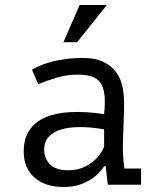

<svg xmlns="http://www.w3.org/2000/svg" viewBox="-20 -740 640 769"><path d="M108 -461Q151 -486 205 -497Q259 -508 311 -508Q362 -508 394.5 -492Q427 -476 445.5 -450.5Q464 -425 470.5 -392.5Q477 -360 477 -327Q477 -289 475 -246Q473 -203 472 -160Q472 -110 478 -65H545V0H412L403 -75H398Q392 -66 380 -52Q368 -38 348.5 -24.5Q329 -11 301 -1Q273 9 235 9Q161 9 118 -29Q75 -67 75 -133Q75 -184 97.5 -218Q120 -252 162 -270Q204 -288 263.5 -291Q323 -294 397 -283Q402 -329 398.5 -359.5Q395 -390 382.5 -408Q370 -426 347.5 -433.5Q325 -441 292 -441Q247 -441 206 -428.5Q165 -416 133 -403ZM255 -58Q283 -58 307 -67Q331 -76 349 -90Q367 -104 379 -120.5Q391 -137 397 -152V-222Q345 -231 301 -231Q257 -231 225 -221.5Q193 -212 175 -192Q157 -172 157 -140Q157 -107 179.5 -82.5Q202 -58 255 -58ZM299 -720H408L289 -571H234Z"/></svg>

Font: PT Mono
Style: Regular
Weight: 400
Monospace: yes
Designer: A.Korolkova, I.Chaeva
Foundry: ParaType Ltd
Version: Version 1.001W OFL